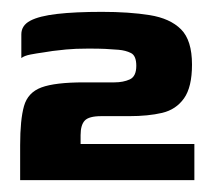

<svg xmlns="http://www.w3.org/2000/svg" viewBox="-20 -550 362 324"><path d="M14 -246Q14 -261 14 -275.5Q14 -290 14 -305Q14 -348 20.5 -371Q27 -394 50 -402.5Q73 -411 122 -411Q138 -411 147.5 -411Q157 -411 173 -411Q188 -411 199 -416Q210 -421 210 -439Q210 -456 201 -460.5Q192 -465 180 -466Q168 -467 157.5 -467.5Q147 -468 129 -468Q107 -468 91.5 -466.5Q76 -465 69 -464Q64 -463 53 -461.5Q42 -460 31.5 -458Q21 -456 16 -452V-492Q16 -507 31 -515Q46 -523 76.5 -526.5Q107 -530 152 -530Q198 -530 232.5 -524.5Q267 -519 285.5 -500.5Q304 -482 304 -441Q304 -403 290.5 -384Q277 -365 253.5 -359.5Q230 -354 198 -354Q190 -354 179.5 -354Q169 -354 151 -354Q130 -354 123 -346.5Q116 -339 116 -322V-307H308V-246Z"/></svg>

Font: Genos Thin
Style: Bold
Weight: 700
Version: Version 1.010